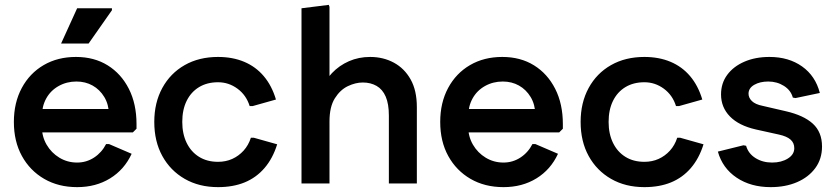

<svg xmlns="http://www.w3.org/2000/svg" viewBox="-20 -754 3429 789"><path d="M297 15Q220 15 161.5 -19Q103 -53 70 -113Q37 -173 37 -253Q37 -332 69.5 -392.5Q102 -453 159.5 -486.5Q217 -520 292 -520Q367 -520 422.5 -485.5Q478 -451 509.5 -389Q541 -327 541 -244V-225L526 -210H91V-306H489L428 -283Q427 -325 408.5 -355.5Q390 -386 360.5 -402.5Q331 -419 294 -419Q254 -419 221 -400.5Q188 -382 170 -349.5Q152 -317 152 -274V-234Q152 -193 171.5 -159.5Q191 -126 224 -106Q257 -86 297 -86Q335 -86 366.5 -106.5Q398 -127 416 -162H428L521 -122Q491 -57 432.5 -21Q374 15 297 15ZM231 -575 297 -720H440V-712L344 -575Z M876 15Q798 15 739 -19Q680 -53 647 -113Q614 -173 614 -253Q614 -332 647 -392.5Q680 -453 739 -486.5Q798 -520 876 -520Q936 -520 983.5 -500Q1031 -480 1064 -441Q1097 -402 1114 -345L1018 -318H1006Q992 -363 956 -389.5Q920 -416 876 -416Q831 -416 798 -396Q765 -376 747 -339.5Q729 -303 729 -253Q729 -204 747 -167Q765 -130 798 -109.5Q831 -89 876 -89Q908 -89 934.5 -101Q961 -113 981 -135Q1001 -157 1011 -188H1023L1119 -161Q1101 -103 1067 -63.5Q1033 -24 985.5 -4.5Q938 15 876 15Z M1219 0V-720L1331 -734L1334 -726V-376L1298 -378Q1314 -422 1344 -453.5Q1374 -485 1414 -502.5Q1454 -520 1501 -520Q1555 -520 1598.5 -496.5Q1642 -473 1667.5 -427.5Q1693 -382 1693 -314V0H1578V-279Q1578 -327 1565 -357Q1552 -387 1527.5 -401Q1503 -415 1471 -415Q1441 -415 1409.5 -400Q1378 -385 1356 -350Q1334 -315 1334 -255V0Z M2049 15Q1972 15 1913.5 -19Q1855 -53 1822 -113Q1789 -173 1789 -253Q1789 -332 1821.5 -392.5Q1854 -453 1911.5 -486.5Q1969 -520 2044 -520Q2119 -520 2174.5 -485.5Q2230 -451 2261.5 -389Q2293 -327 2293 -244V-225L2278 -210H1843V-306H2241L2180 -283Q2179 -325 2160.5 -355.5Q2142 -386 2112.5 -402.5Q2083 -419 2046 -419Q2006 -419 1973 -400.5Q1940 -382 1922 -349.5Q1904 -317 1904 -274V-234Q1904 -193 1923.5 -159.5Q1943 -126 1976 -106Q2009 -86 2049 -86Q2087 -86 2118.5 -106.5Q2150 -127 2168 -162H2180L2273 -122Q2243 -57 2184.5 -21Q2126 15 2049 15Z M2628 15Q2550 15 2491 -19Q2432 -53 2399 -113Q2366 -173 2366 -253Q2366 -332 2399 -392.5Q2432 -453 2491 -486.5Q2550 -520 2628 -520Q2688 -520 2735.5 -500Q2783 -480 2816 -441Q2849 -402 2866 -345L2770 -318H2758Q2744 -363 2708 -389.5Q2672 -416 2628 -416Q2583 -416 2550 -396Q2517 -376 2499 -339.5Q2481 -303 2481 -253Q2481 -204 2499 -167Q2517 -130 2550 -109.5Q2583 -89 2628 -89Q2660 -89 2686.5 -101Q2713 -113 2733 -135Q2753 -157 2763 -188H2775L2871 -161Q2853 -103 2819 -63.5Q2785 -24 2737.5 -4.5Q2690 15 2628 15Z M3147 15Q3065 15 3007 -24Q2949 -63 2930 -131L3035 -157L3046 -155Q3055 -123 3084.5 -104.5Q3114 -86 3153 -86Q3191 -86 3217.5 -102.5Q3244 -119 3244 -145Q3244 -167 3228.5 -180.5Q3213 -194 3181 -201L3086 -222Q3016 -238 2979.5 -275.5Q2943 -313 2943 -366Q2943 -412 2968.5 -446.5Q2994 -481 3039 -500.5Q3084 -520 3142 -520Q3221 -520 3276 -481Q3331 -442 3349 -372L3249 -351L3238 -353Q3230 -383 3201.5 -401Q3173 -419 3137 -419Q3103 -419 3079.5 -405.5Q3056 -392 3056 -369Q3056 -352 3070 -338.5Q3084 -325 3114 -319L3209 -297Q3283 -280 3320.5 -245.5Q3358 -211 3358 -152Q3358 -101 3330.5 -63.5Q3303 -26 3255.5 -5.5Q3208 15 3147 15Z"/></svg>

Font: Fustat
Style: Bold
Weight: 700
Designer: Mohamed Gaber, Khaled Hosny, Laura Garcia Mut
Foundry: Kief Type Foundry, Alif Type Foundry, Hard Type Foundry
Version: Version 1.007